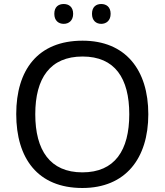

<svg xmlns="http://www.w3.org/2000/svg" viewBox="-20 -928 821 958"><path d="M251 -859C251 -825 272 -809 298 -809C323 -809 345 -825 345 -859C345 -894 323 -908 298 -908C272 -908 251 -894 251 -859ZM439 -859C439 -825 460 -809 485 -809C510 -809 532 -825 532 -859C532 -894 510 -908 485 -908C460 -908 439 -894 439 -859ZM720 -358C720 -580 606 -725 392 -725C168 -725 61 -578 61 -359C61 -138 168 10 391 10C606 10 720 -137 720 -358ZM156 -358C156 -538 230 -646 392 -646C553 -646 625 -538 625 -358C625 -178 553 -68 391 -68C230 -68 156 -178 156 -358Z"/></svg>

Font: Noto Sans Mahajani
Style: Regular
Weight: 400
Designer: Monotype Design Team
Foundry: Monotype Imaging Inc.
Version: Version 2.003